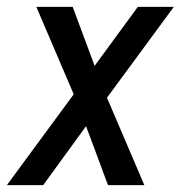

<svg xmlns="http://www.w3.org/2000/svg" viewBox="-27 -540 547 560"><path d="M-7 0 188 -265 79 -520H185L249 -348L375 -520H480L285 -255L394 0H288L224 -172L99 0Z"/></svg>

Font: Iosevka SS04 Medium Oblique
Style: Regular
Weight: 500
Italic angle: -9°
Monospace: yes
Designer: Belleve Invis
Foundry: Belleve Invis
Version: Version 19.0.0; ttfautohint (v1.8.4)